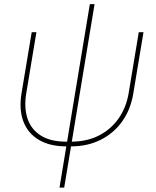

<svg xmlns="http://www.w3.org/2000/svg" viewBox="-20 -689 745 914"><path d="M295.4 7.8Q217.3 7.8 165 -23.2Q112.8 -54.2 91.3 -110.8Q69.8 -167.5 82.5 -245.1L130.9 -535.6H153.3L105 -245.1Q93.8 -177.7 110.6 -125.7Q127.4 -73.7 173.6 -44.2Q219.7 -14.6 295.4 -14.6H317.9Q394 -14.6 451.4 -44.2Q508.8 -73.7 544.9 -125.7Q581.1 -177.7 592.3 -245.1L640.6 -535.6H663.1L614.7 -245.1Q602.1 -167.5 561.5 -110.8Q521 -54.2 458.7 -23.2Q396.5 7.8 317.9 7.8ZM263.2 204.1 407.7 -669.4H430.2L285.6 204.1Z"/></svg>

Font: Inter 20pt Thin
Style: Italic
Weight: 250
Italic angle: -9.3988°
Version: Version 4.001;git-66647c0bb